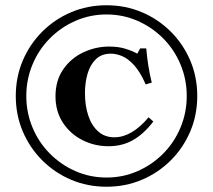

<svg xmlns="http://www.w3.org/2000/svg" viewBox="-20 -700 810 730"><path d="M385 10Q313 10 250.5 -16.5Q188 -43 140.5 -90.5Q93 -138 66.5 -200.5Q40 -263 40 -335Q40 -407 66.5 -469.5Q93 -532 140.5 -579.5Q188 -627 250.5 -653.5Q313 -680 385 -680Q457 -680 519.5 -653.5Q582 -627 629.5 -579.5Q677 -532 703.5 -469.5Q730 -407 730 -335Q730 -263 703.5 -200.5Q677 -138 629.5 -90.5Q582 -43 519.5 -16.5Q457 10 385 10ZM392 -144Q340 -144 294 -167Q248 -190 219.5 -233Q191 -276 191 -333.8Q191 -394 220.5 -436.5Q250 -479 297 -501Q344 -523 395 -523Q429 -523 455.5 -515Q482 -507 502 -496L513 -516H536Q539 -482 544 -450Q549 -418 557 -386L534 -379Q513 -427 489.5 -452.5Q466 -478 443.5 -487Q421 -496 402.2 -496Q366.1 -496 344.6 -475Q323 -454 313 -420Q303 -386 303 -346Q303 -299 315.5 -261Q328 -223 353 -200.5Q378 -178 415 -178Q448 -178 480.5 -197Q513 -216 545 -254L563 -238Q527 -191 486 -167.5Q445 -144 392 -144ZM385 -25Q448 -25 503.5 -49.5Q559 -74 601 -116.5Q643 -159 666.5 -215.5Q690 -272 690 -335Q690 -398 666.5 -454.5Q643 -511 601 -553.5Q559 -596 503.5 -620.5Q448 -645 385 -645Q322 -645 266.5 -620.5Q211 -596 169 -553.5Q127 -511 103.5 -454.5Q80 -398 80 -335Q80 -272 103.5 -215.5Q127 -159 169 -116.5Q211 -74 266.5 -49.5Q322 -25 385 -25Z"/></svg>

Font: Brygada 1918
Style: Regular
Weight: 400
Designer: Mateusz Machalski | Borys Kosmynka | Przemek Hoffer
Foundry: NIEPODLEGLA 2018
Version: Version 3.006